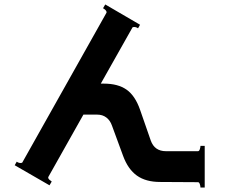

<svg xmlns="http://www.w3.org/2000/svg" viewBox="-20 -800 1040 861"><path d="M898 -146V41H879Q879 34 876 25.5Q873 17 868 17L698 16Q634 16 594 -12.5Q554 -41 532 -101L482 -237Q474 -260 457 -273Q440 -286 416 -286H354L197 -7Q196 -6 196 -4Q196 1 201.5 6Q207 11 212 14L202 31L46 -59L55 -75Q63 -69 73 -69Q80 -69 81 -73L457 -742Q458 -743 458 -745Q458 -750 453 -755Q448 -760 442 -763L452 -780L608 -689L599 -673Q591 -679 581 -679Q574 -679 573 -675L432 -425H446Q509 -425 547.5 -398Q586 -371 608 -308L656 -170Q673 -122 724 -122H868Q873 -122 876 -130.5Q879 -139 879 -146Z"/></svg>

Font: Aoboshi One
Style: Regular
Weight: 400
Designer: IKIMOJI
Foundry: Natsumi Matsuba
Version: Version 1.000; ttfautohint (v1.8.3)